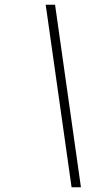

<svg xmlns="http://www.w3.org/2000/svg" viewBox="-20 -731 449 812"><path d="M173.3 -710.9H212.9L322.3 61H282.7Z"/></svg>

Font: Ufes Sans Thin
Style: Italic
Weight: 100
Designer: Ricardo Esteves & Thais Bronze
Foundry: ProDesignUfes - Ricardo Esteves, Thais Bronze
Version: Version 2.0